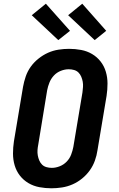

<svg xmlns="http://www.w3.org/2000/svg" viewBox="-20 -1006 640 1034"><path d="M257 8Q224 8 192 2Q160 -4 133 -20Q106 -36 87 -60.5Q68 -85 59 -115.5Q50 -146 50 -179Q50 -212 55 -245L104 -538Q109 -566 118.5 -594Q128 -622 145.5 -646.5Q163 -671 187.5 -690.5Q212 -710 239 -722Q266 -734 295 -738.5Q324 -743 352 -743Q385 -743 417 -737Q449 -731 476 -715Q503 -699 522 -674.5Q541 -650 550 -619.5Q559 -589 559 -556Q559 -523 554 -490L505 -197Q501 -169 491 -141Q481 -113 463.5 -88.5Q446 -64 422 -44.5Q398 -25 370.5 -13Q343 -1 314 3.5Q285 8 257 8ZM259 -102Q280 -102 301.5 -110.5Q323 -119 339 -135.5Q355 -152 363 -173Q371 -194 375 -215L424 -508Q426 -523 427 -537.5Q428 -552 425.5 -566Q423 -580 417.5 -593Q412 -606 402.5 -615.5Q393 -625 379 -629Q365 -633 350 -633Q329 -633 307.5 -624.5Q286 -616 270.5 -599.5Q255 -583 246.5 -562Q238 -541 234 -520L186 -227Q183 -212 182 -197.5Q181 -183 183.5 -169Q186 -155 191.5 -142Q197 -129 206.5 -119.5Q216 -110 230 -106Q244 -102 259 -102ZM490 -790 347 -924 423 -986 552 -840ZM294 -790 151 -924 227 -986 357 -840Z"/></svg>

Font: Iosevka SS04 XBd Ex
Style: Italic
Weight: 800
Width: 7
Italic angle: -9°
Monospace: yes
Designer: Belleve Invis
Foundry: Belleve Invis
Version: Version 19.0.0; ttfautohint (v1.8.4)